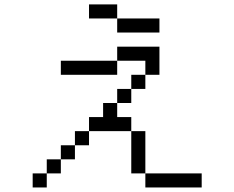

<svg xmlns="http://www.w3.org/2000/svg" viewBox="-20 -832 1040 852"><path d="M875 0V-62.5H625V0ZM687.5 -687.5V-750H500V-687.5ZM187.5 -62.5H125V0H187.5ZM187.5 -62.5H250V-125H187.5ZM625 -62.5V-250H562.5V-62.5ZM250 -125H312.5V-187.5H250ZM312.5 -187.5H375V-250H312.5ZM375 -250H562.5V-312.5H500V-375H437.5V-312.5H375ZM500 -375H562.5V-437.5H500ZM562.5 -437.5H625V-500H562.5ZM625 -500H687.5Q687.5 -500 687.5 -625H500V-562.5H250V-500H500V-562.5H625ZM500 -750V-812.5H375V-750Z"/></svg>

Font: CalcUnifontExMono
Style: Regular
Weight: 500
Version: Version 15.0.06